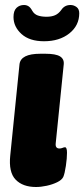

<svg xmlns="http://www.w3.org/2000/svg" viewBox="-20 -740 337 768"><path d="M124 8Q71 8 42.5 -21.5Q14 -51 21 -118L58 -483Q63 -525 141 -525H162Q203 -525 220 -514.5Q237 -504 235 -483L203 -168Q200 -146 218 -146Q224 -146 230 -148.5Q236 -151 240 -151Q248 -151 248 -129Q248 -107 243.5 -76.5Q239 -46 233 -32Q227 -20 208.5 -11Q190 -2 167 3Q144 8 124 8ZM156 -575Q98 -575 66 -604Q34 -633 34 -672Q34 -697 46 -708.5Q58 -720 76 -720Q86 -720 94 -715Q102 -710 109 -697Q117 -683 131.5 -678Q146 -673 166 -673Q186 -673 200 -679Q214 -685 225 -700Q238 -720 262 -720Q275 -720 286 -712Q297 -704 297 -687Q297 -638 257.5 -606.5Q218 -575 156 -575Z"/></svg>

Font: Asap Semi Condensed Semi Condensed Black
Style: Italic
Weight: 900
Width: 4
Italic angle: -6°
Designer: Pablo Cosgaya
Foundry: Omnibus-Type
Version: Version 3.001; ttfautohint (v1.8.4.7-5d5b)